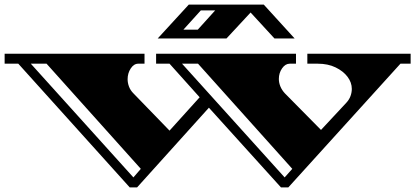

<svg xmlns="http://www.w3.org/2000/svg" viewBox="-34 -790 1793 829"><path d="M526 19 45 -515H-14V-558H590V-515H563Q544 -515 530.5 -494.5Q517 -474 517 -448Q517 -432 523 -416Q529 -400 542 -387L698 -226L828 -370L698 -515H640V-558H1244V-515H1217Q1198 -515 1184 -495Q1170 -475 1170 -449Q1170 -433 1176.5 -417Q1183 -401 1196 -387L1352 -229L1461 -346Q1474 -360 1479.5 -375.5Q1485 -391 1485 -406Q1485 -434 1466.5 -458.5Q1448 -483 1415 -499Q1382 -515 1338 -515H1293V-558H1739V-515H1695L1211 19H1179L868 -325L558 19ZM542 -24 574 -61 167 -515H99ZM1195 -24 1228 -61 821 -515H752ZM647 -624 781 -770H1105L1238 -624H1151L1048 -736L944 -624ZM758 -662H820L895 -745H833Z"/></svg>

Font: Diplomata SC
Style: Regular
Weight: 400
Designer: Eduardo Rodriguez Tunni
Foundry: Eduardo Rodriguez Tunni
Version: Version 1.002; ttfautohint (v1.8.4.7-5d5b);gftools[0.9.23]